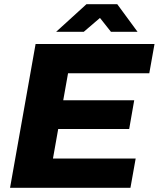

<svg xmlns="http://www.w3.org/2000/svg" viewBox="-20 -897 758 917"><path d="M28 0 150 -687H718L693 -547H305L282 -418H621L597 -281H258L233 -140H628L603 0ZM248 -745 393 -877H540L637 -745H510L434 -841H492L380 -745Z"/></svg>

Font: Archivo SemiBold ExtraBold
Style: Italic
Weight: 800
Italic angle: -10°
Version: Version 2.001